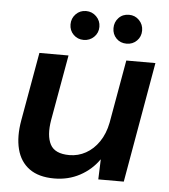

<svg xmlns="http://www.w3.org/2000/svg" viewBox="-51 -730 693 788"><g transform="rotate(5 295.5 -336.0)"><path d="M201 12Q137 12 98.5 -16Q60 -44 47 -95Q34 -146 46 -214L96 -496H216L168 -226Q157 -161 176 -125Q195 -89 255 -89Q291 -89 322.5 -106.5Q354 -124 376.5 -157Q399 -190 408 -236L454 -496H574L487 0H382L385 -82H384Q354 -39 306.5 -13.5Q259 12 201 12ZM272 -565Q247 -565 230 -582Q213 -599 213 -624Q213 -649 230 -666.5Q247 -684 272 -684Q297 -684 314.5 -666.5Q332 -649 332 -624Q332 -599 314.5 -582Q297 -565 272 -565ZM449 -565Q423 -565 406.5 -582Q390 -599 390 -624Q390 -649 406.5 -666.5Q423 -684 449 -684Q474 -684 491 -666.5Q508 -649 508 -624Q508 -599 491 -582Q474 -565 449 -565Z"/></g></svg>

Font: DM Sans 28pt SemiBold
Style: Italic
Weight: 600
Italic angle: -10°
Version: Version 4.004;gftools[0.9.30]